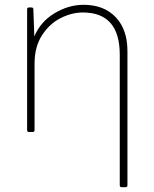

<svg xmlns="http://www.w3.org/2000/svg" viewBox="-20 -537 640 800"><path d="M328 -517Q413 -517 462 -465.5Q511 -414 511 -324V235Q511 243 502 243H487Q479 243 479 235V-309Q479 -485 325 -485Q279 -485 232.5 -461.5Q186 -438 155 -390Q124 -342 124 -272V5Q124 13 116 13H101Q93 13 93 5V-498Q93 -506 101 -506H111Q119 -506 119 -498L123 -385Q149 -447 207.5 -482Q266 -517 328 -517Z"/></svg>

Font: LINE Seed JP_TTF Thin
Style: Regular
Weight: 250
Designer: LY Corporation & Fontrix & Fontworks
Version: Version 1.008